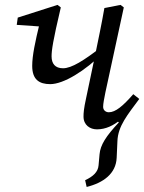

<svg xmlns="http://www.w3.org/2000/svg" viewBox="-20 -507 580 772"><path d="M328.4 244.7C396.2 228 446.2 190.9 449.1 127.7L452.1 61.4C454 -0.5 493.9 -46.6 540 -109.2L510.1 -109.1L451.6 -20L457.9 -14.8C406.1 40.5 383.5 76 380.3 113.2L376.3 157.8C374.2 184.7 354.2 202.7 322.3 217.6L328.4 244.7ZM181.9 -168.7C235.3 -168.7 321.9 -221.6 395.6 -295.3L386.6 -317.3C317.5 -264 268 -232.5 233.4 -232.5C201.5 -232.5 187.4 -251.3 187.4 -280.3C187.4 -304.3 192.5 -341.7 224.5 -477.2L211.3 -487.3L51.4 -436.2L47.3 -407L154.6 -399.6L139.6 -414C121.5 -339.4 109.5 -283.7 109.5 -242C109.5 -187 137.8 -168.7 181.9 -168.7ZM369.7 13.1C441 13.1 494.2 -49.1 540 -109.2L515.9 -128.3C474.1 -80.4 444.3 -55.6 417.6 -55.6C405.6 -55.6 394.7 -63.5 394.7 -77.5C394.7 -89.5 398.7 -110.3 403.7 -135.1L477.8 -477.2L464.6 -487.3L399.7 -474.6C388.8 -411 374.9 -346.4 362 -282.8L325.9 -110.8C317 -70.1 315.8 -52.7 315.8 -38.4C315.8 -4.1 341.9 13.1 369.7 13.1Z"/></svg>

Font: Source Serif Variable
Style: Italic
Weight: 389
Italic angle: -12°
Designer: Frank Grießhammer
Foundry: Adobe Systems Incorporated
Version: Version 3.001;hotconv 1.0.111;makeotfexe 2.5.65597